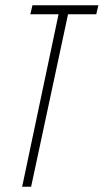

<svg xmlns="http://www.w3.org/2000/svg" viewBox="-20 -708 393 728"><path d="M64 0 202 -654H95L103 -688H353L345 -654H238L98 0Z"/></svg>

Font: Saira Ultra Condensed Thin
Style: Italic
Weight: 100
Width: 1
Italic angle: -12°
Designer: Hector Gatti with collaboration of the Omnibus-Type team
Foundry: Omnibus-Type
Version: Version 1.001; ttfautohint (v1.8)